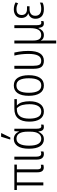

<svg xmlns="http://www.w3.org/2000/svg" viewBox="1216 -2032 1051 3524"><g transform="rotate(-90 1742.0 -269.5)"><path d="M431 8Q342 8 342 -109V-486H157V0H102V-486H17V-532H483V-486H396V-114Q396 -74 407.5 -57.5Q419 -41 446 -41Q464 -41 481 -47V-1Q474 2 461 5Q448 8 431 8Z M677 10Q629 10 602 -23Q575 -56 575 -128V-532H629V-131Q629 -39 684 -39Q706 -39 725 -48V1Q716 5 704.5 7.5Q693 10 677 10Z M949 10Q866 10 820.5 -59.5Q775 -129 775 -263Q775 -403 823 -472.5Q871 -542 952 -542Q999 -542 1034 -518Q1069 -494 1088 -446H1091L1098 -532H1142V-125Q1142 -76 1153 -56.5Q1164 -37 1185 -37Q1203 -37 1218 -43V1Q1212 5 1200 7.5Q1188 10 1175 10Q1136 10 1116 -13Q1096 -36 1091 -90H1087Q1070 -50 1036.5 -20Q1003 10 949 10ZM959 -38Q1018 -38 1053 -88.5Q1088 -139 1088 -243V-287Q1088 -388 1056 -440.5Q1024 -493 959 -493Q895 -493 863 -433Q831 -373 831 -262Q831 -149 864 -93.5Q897 -38 959 -38ZM946 -606V-617L995 -775H1060V-767L981 -606Z M1457 10Q1367 10 1319.5 -61.5Q1272 -133 1272 -256Q1272 -392 1330.5 -462Q1389 -532 1508 -532H1685V-486H1568Q1614 -444 1630 -383.5Q1646 -323 1646 -251Q1646 -130 1596.5 -60Q1547 10 1457 10ZM1458 -38Q1524 -38 1558 -94.5Q1592 -151 1592 -254Q1592 -321 1577.5 -382.5Q1563 -444 1518 -486H1501Q1411 -486 1369 -428Q1327 -370 1327 -257Q1327 -154 1358.5 -96Q1390 -38 1458 -38Z M2124 -267Q2124 -136 2076.5 -63Q2029 10 1935 10Q1843 10 1794.5 -63.5Q1746 -137 1746 -267Q1746 -399 1794 -470.5Q1842 -542 1936 -542Q2030 -542 2077 -469Q2124 -396 2124 -267ZM1802 -267Q1802 -157 1834.5 -97.5Q1867 -38 1935 -38Q2004 -38 2036 -96.5Q2068 -155 2068 -267Q2068 -373 2037.5 -433.5Q2007 -494 1936 -494Q1866 -494 1834 -435.5Q1802 -377 1802 -267Z M2388 10Q2311 9 2276.5 -34.5Q2242 -78 2242 -179V-532H2297V-184Q2297 -110 2315.5 -74.5Q2334 -39 2390 -39Q2455 -39 2485 -98Q2515 -157 2515 -274Q2515 -338 2508 -402Q2501 -466 2485 -532H2540Q2550 -485 2556.5 -445.5Q2563 -406 2566.5 -365.5Q2570 -325 2570 -277Q2570 -131 2524 -60.5Q2478 10 2388 10Z M2707 236V-532H2761V-183Q2761 -112 2785 -75.5Q2809 -39 2861 -39Q2926 -39 2957 -89.5Q2988 -140 2988 -242V-532H3042V-125Q3042 -76 3052.5 -56.5Q3063 -37 3085 -37Q3103 -37 3118 -43V1Q3111 5 3099.5 7.5Q3088 10 3075 10Q3037 10 3017.5 -13.5Q2998 -37 2992 -90H2988Q2974 -52 2943 -21Q2912 10 2860 10Q2789 10 2760 -45H2758Q2759 -21 2760 2.5Q2761 26 2761 48V236Z M3338 10Q3245 10 3202.5 -33Q3160 -76 3160 -143Q3160 -199 3188.5 -232Q3217 -265 3259 -275V-278Q3217 -291 3196 -324Q3175 -357 3175 -402Q3175 -470 3219.5 -506Q3264 -542 3332 -542Q3371 -542 3403.5 -533Q3436 -524 3461 -509L3444 -463Q3423 -477 3396 -485Q3369 -493 3339 -493Q3281 -493 3255 -467.5Q3229 -442 3229 -396Q3229 -351 3257 -325.5Q3285 -300 3337 -300H3389V-253H3338Q3281 -253 3248 -227Q3215 -201 3215 -147Q3215 -94 3248 -66.5Q3281 -39 3342 -39Q3375 -39 3403.5 -44.5Q3432 -50 3457 -64V-16Q3436 -2 3404.5 4Q3373 10 3338 10Z"/></g></svg>

Font: Noto Sans Condensed Light
Style: Regular
Weight: 300
Width: 3
Designer: Monotype Design Team
Foundry: Monotype Imaging Inc.
Version: Version 2.013; ttfautohint (v1.8.4.7-5d5b)